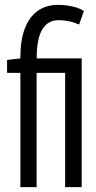

<svg xmlns="http://www.w3.org/2000/svg" viewBox="-20 -770 394 790"><path d="M63.9 0V-470.1H9.1V-523.4L63.9 -529.7V-535.7Q63.9 -604.7 82.1 -652.6Q100.3 -700.5 135.1 -725.2Q169.9 -750 219 -750Q238.5 -750 257.9 -747.2Q277.2 -744.5 294.3 -739.1Q311.4 -733.7 325.3 -725.1L305.5 -669.2Q294.5 -673.8 284 -677.3Q273.4 -680.7 263.1 -682.7Q252.9 -684.7 242.6 -685.8Q232.3 -687 220.8 -687Q176.7 -687 153.8 -648.5Q131 -610.1 131 -532V-529.7H316.1V0H248V-470.1H130.7V0Z"/></svg>

Font: Georama ExtraCondensed Thin
Style: Regular
Weight: 100
Width: 2
Designer: Jean-Baptiste Levee
Foundry: Production Type
Version: Version 1.001